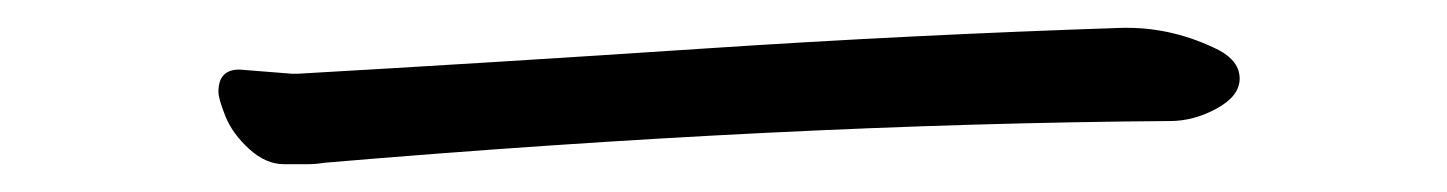

<svg xmlns="http://www.w3.org/2000/svg" viewBox="-20 -407 1040 138"><path d="M152 -357 190 -354H194Q334 -362 484.5 -372Q635 -382 787 -387H790Q824 -387 856 -371Q871 -363 871 -350.5Q871 -338 854.5 -329Q838 -320 821 -320Q543 -318 213 -290Q207 -289 202 -289H184Q171 -289 159 -300Q147 -311 142 -323.5Q137 -336 137 -341Q137 -357 152 -357Z"/></svg>

Font: LXGW Bright TC
Style: Regular
Weight: 400
Designer: Christian Thalmann (Catharsis Fonts)
Foundry: LXGW / Christian Thalmann (Catharsis Fonts) / Fontworks Inc.
Version: Version 5.501